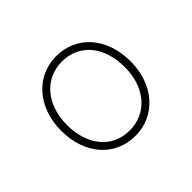

<svg xmlns="http://www.w3.org/2000/svg" viewBox="-94 -643 633 633"><g transform="rotate(-45 222.0 -326.5)"><path d="M222 -141C316 -141 384 -219 384 -326C384 -436 318 -512 222 -512C128 -512 60 -434 60 -326C60 -217 126 -141 222 -141ZM221 -167C139 -167 87 -232 87 -326C87 -421 143 -486 223 -486C305 -486 357 -422 357 -326C357 -232 301 -167 221 -167Z"/></g></svg>

Font: Noto Sans Devanagari Condensed Thin
Style: Regular
Weight: 100
Width: 3
Designer: Jelle Bosma - Monotype Design Team
Foundry: Monotype Imaging Inc.
Version: Version 2.004